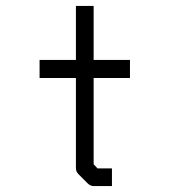

<svg xmlns="http://www.w3.org/2000/svg" viewBox="-20 -679 580 650"><path d="M297 -123 310 -109H359V-49H298Q286 -49 277 -58L246 -89Q237 -98 237 -110V-415H114V-476H237V-659H297V-476H420V-415H297Z"/></svg>

Font: IBM 3270
Style: Regular
Weight: 400
Monospace: yes
Version: Version 2.3.1